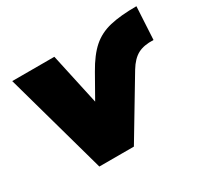

<svg xmlns="http://www.w3.org/2000/svg" viewBox="-114 -677 880 833"><g transform="rotate(-30 326.0 -261.0)"><path d="M165 0 23 -510H234L290 -253L354 -366Q390 -430 428 -463.5Q466 -497 519 -509.5Q572 -522 652 -522L643 -358Q595 -360 565 -344Q535 -328 510 -287L338 0Z"/></g></svg>

Font: Mulish ExtraBlack
Style: Italic
Weight: 1000
Italic angle: -9°
Designer: Vernon Adams
Foundry: Vernon Adams
Version: Version 3.603; ttfautohint (v1.8.3)